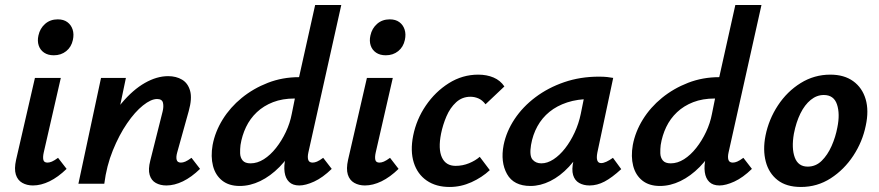

<svg xmlns="http://www.w3.org/2000/svg" viewBox="-20 -731 3498 764"><path d="M111 7Q87 7 68.5 -3.5Q50 -14 43 -36.5Q36 -59 44 -95L119 -421H222L154 -124Q150 -106 152.5 -95Q155 -84 169 -84Q177 -84 186.5 -88Q196 -92 211 -103L245 -59Q211 -26 177 -9.5Q143 7 111 7ZM194 -511Q171 -511 155.5 -521.5Q140 -532 134 -550Q128 -568 133 -590Q139 -618 159.5 -636Q180 -654 210 -654Q233 -654 248 -643Q263 -632 269 -613.5Q275 -595 270 -572Q264 -544 243.5 -527.5Q223 -511 194 -511Z M642 7Q618 7 600 -3Q582 -13 575.5 -35Q569 -57 578 -92L627 -287Q632 -307 628.5 -322Q625 -337 605 -337Q581 -337 549 -311.5Q517 -286 485.5 -240Q454 -194 429 -132.5Q404 -71 395 0H321Q345 -107 382 -187Q419 -267 464 -320.5Q509 -374 556.5 -401Q604 -428 649 -428Q681 -428 704.5 -414Q728 -400 736.5 -369.5Q745 -339 731 -289L685 -124Q680 -106 683 -95Q686 -84 700 -84Q708 -84 717.5 -88Q727 -92 742 -103L776 -59Q742 -26 708 -9.5Q674 7 642 7ZM292 0 382 -421H481L393 0Z M934 9Q891 9 864 -12.5Q837 -34 827.5 -71Q818 -108 826 -154Q836 -207 866 -255.5Q896 -304 942 -341.5Q988 -379 1046 -401.5Q1104 -424 1170 -424L1234 -711H1338L1207 -124Q1203 -106 1206.5 -95Q1210 -84 1224 -84Q1232 -84 1241.5 -88Q1251 -92 1266 -103L1300 -59Q1264 -24 1230 -8.5Q1196 7 1171 7Q1145 7 1130.5 -7Q1116 -21 1112.5 -46Q1109 -71 1116 -102L1147 -243L1201 -277Q1185 -210 1157 -157Q1129 -104 1092.5 -67Q1056 -30 1015.5 -10.5Q975 9 934 9ZM977 -81Q1004 -81 1030 -97.5Q1056 -114 1078.5 -142.5Q1101 -171 1117.5 -206Q1134 -241 1141 -278L1161 -377L1214 -339H1152Q1104 -339 1066.5 -324.5Q1029 -310 1002 -284.5Q975 -259 959 -225.5Q943 -192 937 -154Q935 -138 935.5 -121Q936 -104 945.5 -92.5Q955 -81 977 -81Z M1432 7Q1408 7 1389.5 -3.5Q1371 -14 1364 -36.5Q1357 -59 1365 -95L1440 -421H1543L1475 -124Q1471 -106 1473.5 -95Q1476 -84 1490 -84Q1498 -84 1507.5 -88Q1517 -92 1532 -103L1566 -59Q1532 -26 1498 -9.5Q1464 7 1432 7ZM1515 -511Q1492 -511 1476.5 -521.5Q1461 -532 1455 -550Q1449 -568 1454 -590Q1460 -618 1480.5 -636Q1501 -654 1531 -654Q1554 -654 1569 -643Q1584 -632 1590 -613.5Q1596 -595 1591 -572Q1585 -544 1564.5 -527.5Q1544 -511 1515 -511Z M1769 13Q1715 13 1678 -12.5Q1641 -38 1626.5 -84Q1612 -130 1624 -191Q1637 -256 1674.5 -311Q1712 -366 1766 -400Q1820 -434 1883 -434Q1917 -434 1944 -422.5Q1971 -411 1987 -387L1912 -316Q1899 -333 1883.5 -339.5Q1868 -346 1852 -346Q1819 -346 1795 -324Q1771 -302 1756.5 -268Q1742 -234 1735 -199Q1723 -138 1738.5 -104.5Q1754 -71 1793 -71Q1821 -71 1846.5 -81.5Q1872 -92 1889 -107L1929 -54Q1898 -25 1856 -6Q1814 13 1769 13Z M2091 9Q2024 9 1997.5 -38.5Q1971 -86 1984 -154Q1995 -208 2027.5 -257Q2060 -306 2110.5 -344Q2161 -382 2225 -404Q2289 -426 2363 -426Q2383 -426 2396 -424.5Q2409 -423 2420 -421L2357 -124Q2349 -82 2372 -82Q2381 -82 2393 -87.5Q2405 -93 2419 -103L2452 -58Q2415 -24 2385.5 -8.5Q2356 7 2326 7Q2302 7 2284.5 -3Q2267 -13 2260.5 -34.5Q2254 -56 2262 -92L2295 -243L2349 -277Q2334 -211 2306.5 -158Q2279 -105 2244 -67.5Q2209 -30 2169.5 -10.5Q2130 9 2091 9ZM2134 -81Q2158 -81 2182.5 -97Q2207 -113 2228.5 -140.5Q2250 -168 2266.5 -203.5Q2283 -239 2291 -278L2311 -377L2366 -334Q2357 -336 2348 -336.5Q2339 -337 2330 -337Q2278 -337 2237 -323.5Q2196 -310 2166.5 -286Q2137 -262 2118.5 -228.5Q2100 -195 2093 -154Q2086 -111 2099 -96Q2112 -81 2134 -81Z M2606 9Q2563 9 2536 -12.5Q2509 -34 2499.5 -71Q2490 -108 2498 -154Q2508 -207 2538 -255.5Q2568 -304 2614 -341.5Q2660 -379 2718 -401.5Q2776 -424 2842 -424L2906 -711H3010L2879 -124Q2875 -106 2878.5 -95Q2882 -84 2896 -84Q2904 -84 2913.5 -88Q2923 -92 2938 -103L2972 -59Q2936 -24 2902 -8.5Q2868 7 2843 7Q2817 7 2802.5 -7Q2788 -21 2784.5 -46Q2781 -71 2788 -102L2819 -243L2873 -277Q2857 -210 2829 -157Q2801 -104 2764.5 -67Q2728 -30 2687.5 -10.5Q2647 9 2606 9ZM2649 -81Q2676 -81 2702 -97.5Q2728 -114 2750.5 -142.5Q2773 -171 2789.5 -206Q2806 -241 2813 -278L2833 -377L2886 -339H2824Q2776 -339 2738.5 -324.5Q2701 -310 2674 -284.5Q2647 -259 2631 -225.5Q2615 -192 2609 -154Q2607 -138 2607.5 -121Q2608 -104 2617.5 -92.5Q2627 -81 2649 -81Z M3167 13Q3109 13 3074 -14.5Q3039 -42 3027 -88.5Q3015 -135 3026 -191Q3039 -256 3075.5 -311.5Q3112 -367 3166 -400.5Q3220 -434 3284 -434Q3339 -434 3375 -408Q3411 -382 3424.5 -336.5Q3438 -291 3425 -231Q3412 -167 3375.5 -111.5Q3339 -56 3285.5 -21.5Q3232 13 3167 13ZM3194 -68Q3226 -68 3249.5 -91Q3273 -114 3289 -150Q3305 -186 3312 -224Q3323 -278 3310.5 -315.5Q3298 -353 3258 -353Q3230 -353 3206 -333.5Q3182 -314 3165 -279.5Q3148 -245 3139 -199Q3129 -141 3142.5 -104.5Q3156 -68 3194 -68Z"/></svg>

Font: Ysabeau Infant
Style: Bold Italic
Weight: 700
Italic angle: -12°
Designer: Christian Thalmann (Catharsis Fonts)
Version: Version 2.001;gftools[0.9.30]; featfreeze: ss01,ss02,lnum